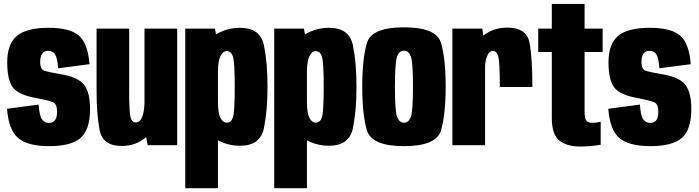

<svg xmlns="http://www.w3.org/2000/svg" viewBox="-20 -744 3580 984"><path d="M232 5Q123 5 73.8 -35.8Q24.5 -76.5 16 -186.5L178 -208Q182 -150 195.2 -132Q208.5 -114 230.5 -114Q252.5 -114 262.5 -128.8Q272.5 -143.5 272.5 -172Q272.5 -211 250.8 -220.2Q229 -229.5 168.5 -241Q75.5 -257 46.2 -295.8Q17 -334.5 17 -424.5Q17 -518.5 66.5 -560Q116 -601.5 228.5 -601.5Q339 -601.5 384.8 -561.2Q430.5 -521 438.5 -415L278 -394Q274 -447.5 262.2 -465.5Q250.5 -483.5 227.5 -483.5Q205.5 -483.5 195.8 -468Q186 -452.5 186 -426.5Q186 -387.5 208.8 -380.8Q231.5 -374 289.5 -364Q378 -350 409.8 -310.8Q441.5 -271.5 441.5 -186Q441.5 -79 393 -37Q344.5 5 232 5Z M737 0 729 -41.5Q677.5 4 603.5 4Q505 4 490 -79.5Q475 -163 475 -272V-597.5H642V-276Q642 -170.5 649 -143.5Q656 -116.5 676 -116.5Q697 -116.5 709 -145.5Q718.5 -170 720.5 -214V-597.5H888V0Z M929.5 220.5V-597.5H1081.5L1087 -567.5Q1143 -601.5 1210 -601.5Q1314 -601.5 1332.5 -512.5Q1351 -423.5 1351 -300Q1351 -176.5 1332.5 -86.8Q1314 3 1210 3Q1149 3 1097 -25V220.5ZM1097 -220Q1097.5 -165 1109.5 -140.5Q1122 -115.5 1142.5 -115.5Q1165 -115.5 1174 -143.2Q1183 -171 1183 -299.5Q1183 -425 1174 -453.5Q1165 -482 1142.5 -482Q1122 -482 1109.5 -456Q1097.5 -431 1097 -379Z M1385.5 220.5V-597.5H1537.5L1543 -567.5Q1599 -601.5 1666 -601.5Q1770 -601.5 1788.5 -512.5Q1807 -423.5 1807 -300Q1807 -176.5 1788.5 -86.8Q1770 3 1666 3Q1605 3 1553 -25V220.5ZM1553 -220Q1553.5 -165 1565.5 -140.5Q1578 -115.5 1598.5 -115.5Q1621 -115.5 1630 -143.2Q1639 -171 1639 -299.5Q1639 -425 1630 -453.5Q1621 -482 1598.5 -482Q1578 -482 1565.5 -456Q1553.5 -431 1553 -379Z M2050.5 5Q1884.5 5 1860.5 -76Q1836.5 -157 1836.5 -300Q1836.5 -443.5 1860.5 -523.8Q1884.5 -604 2050.5 -604Q2216.5 -604 2240.2 -523.8Q2264 -443.5 2264 -300Q2264 -157 2240.2 -76Q2216.5 5 2050.5 5ZM2050.5 -115Q2074 -115 2085.2 -143.8Q2096.5 -172.5 2096.5 -299.5Q2096.5 -427 2085.2 -455.8Q2074 -484.5 2050.5 -484.5Q2027 -484.5 2015.5 -455.8Q2004 -427 2004 -299.5Q2004 -172.5 2015.5 -143.8Q2027 -115 2050.5 -115Z M2541.5 -298Q2541.5 -426 2533.8 -454.2Q2526 -482.5 2507 -482.5Q2486 -482.5 2476 -455.5Q2467.5 -433 2466 -408.5V0H2298.5V-597.5H2451.5L2457 -561.5Q2508.5 -602.5 2579.5 -602.5Q2679 -602.5 2693.8 -525Q2708.5 -447.5 2708.5 -298Z M2954 7Q2885.5 7 2846.8 -23.5Q2808 -54 2808 -140.5V-477.5H2738.5V-597.5H2808V-724H2976V-597.5H3068.5V-477.5H2976V-172.5Q2976 -135.5 2985.8 -125Q2995.5 -114.5 3015 -114.5Q3037 -114.5 3058.5 -120V-2Q3002.5 7 2954 7Z M3313.5 5Q3204.5 5 3155.2 -35.8Q3106 -76.5 3097.5 -186.5L3259.5 -208Q3263.5 -150 3276.8 -132Q3290 -114 3312 -114Q3334 -114 3344 -128.8Q3354 -143.5 3354 -172Q3354 -211 3332.2 -220.2Q3310.5 -229.5 3250 -241Q3157 -257 3127.8 -295.8Q3098.5 -334.5 3098.5 -424.5Q3098.5 -518.5 3148 -560Q3197.5 -601.5 3310 -601.5Q3420.5 -601.5 3466.2 -561.2Q3512 -521 3520 -415L3359.5 -394Q3355.5 -447.5 3343.8 -465.5Q3332 -483.5 3309 -483.5Q3287 -483.5 3277.2 -468Q3267.5 -452.5 3267.5 -426.5Q3267.5 -387.5 3290.2 -380.8Q3313 -374 3371 -364Q3459.5 -350 3491.2 -310.8Q3523 -271.5 3523 -186Q3523 -79 3474.5 -37Q3426 5 3313.5 5Z"/></svg>

Font: Anybody Condensed ExtraBold
Style: Regular
Weight: 800
Width: 3
Designer: Tyler Finck
Foundry: Etcetera Type Company
Version: Version 1.010; ttfautohint (v1.8.3) -l 8 -r 50 -G 200 -x 14 